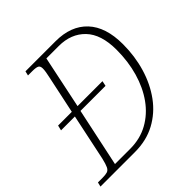

<svg xmlns="http://www.w3.org/2000/svg" viewBox="-202 -866 1019 1019"><g transform="rotate(-45 307.5 -357.0)"><path d="M-16 0 -10 -25H24Q47 -25 60 -29Q73 -33 80.5 -48.5Q88 -64 96 -98L151 -359H47L54 -388H157L203 -605Q206 -618 208.5 -633Q211 -648 211 -659Q211 -678 200 -683.5Q189 -689 162 -689H129L135 -714H361Q476 -714 539.5 -646.5Q603 -579 603 -450Q603 -360 579 -279Q555 -198 509 -135Q463 -72 396 -36Q329 0 242 0ZM237 -30Q312 -30 371.5 -63Q431 -96 472.5 -154Q514 -212 536 -288.5Q558 -365 558 -453Q558 -569 502.5 -626.5Q447 -684 355 -684H262L200 -388H387L381 -359H193L123 -30Z"/></g></svg>

Font: Noto Serif SemiCondensed ExtraLight
Style: Italic
Weight: 200
Width: 4
Italic angle: -12°
Designer: Monotype Design Team
Foundry: Monotype Imaging Inc.
Version: Version 2.013